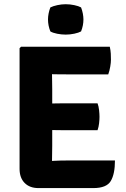

<svg xmlns="http://www.w3.org/2000/svg" viewBox="-20 -910 613 932"><path d="M75 -676 82 -683H232.5V-551.5Q232.5 -530.5 233 -514Q233.5 -497.5 233.5 -477V-202Q233.5 -182.5 233 -166.5Q232.5 -150.5 232.5 -130V3H167Q124 3 99.5 -22Q75 -47 75 -90.5ZM453.5 -408.5Q459 -394 461 -375Q463 -356 463 -343Q463 -329.5 461 -311.5Q459 -293.5 453.5 -278H301Q288.5 -278 265.5 -278.2Q242.5 -278.5 218.2 -279Q194 -279.5 178 -280V-406.5Q194 -407 218.2 -407.5Q242.5 -408 265.5 -408.2Q288.5 -408.5 301 -408.5ZM513 -683Q517 -665 517.8 -649.2Q518.5 -633.5 518.5 -620Q518.5 -606.5 515.2 -586.8Q512 -567 505.5 -549H301Q288.5 -549 265.5 -549.2Q242.5 -549.5 218.2 -550Q194 -550.5 178 -551V-683ZM538 -131Q538 -65 517.5 -31Q497 3 433 3H178V-126Q210.5 -127.5 240.2 -129.2Q270 -131 306.5 -131ZM213 -816Q213 -829.5 216 -844.8Q219 -860 224.5 -874Q237.5 -880.5 258.2 -885Q279 -889.5 299 -889.5Q319.5 -889.5 340.8 -885Q362 -880.5 373.5 -874Q379 -860 382 -844.5Q385 -829 385 -816Q385 -786 373.5 -757.5Q362 -751 340.8 -746.5Q319.5 -742 299 -742Q279 -742 257.5 -746.2Q236 -750.5 224.5 -757.5Q213 -786 213 -816Z"/></svg>

Font: Signika
Style: Bold
Weight: 700
Designer: Anna Giedry
Foundry: Anna Giedry
Version: Version 2.001